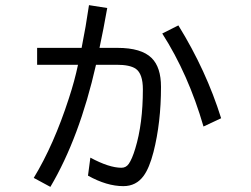

<svg xmlns="http://www.w3.org/2000/svg" viewBox="-20 -689 980 750"><path d="M125 -502H298.8Q315.4 -584.5 327.6 -668.9L398.9 -657.7Q384.3 -574.7 368.7 -502H439Q532.2 -502 572.3 -462.4Q608.9 -426.3 608.9 -349.6Q608.9 -210.4 579.6 -95.2Q563.5 -32.7 541 -2Q511.7 38.1 461.9 38.1Q397 38.1 323.7 -2.9L333 -73.2Q406.2 -33.7 454.6 -33.7Q472.2 -33.7 482.9 -48.8Q496.1 -67.9 508.3 -108.4Q538.1 -205.6 538.1 -339.8Q538.1 -400.9 510.3 -420.4Q487.3 -436 436 -436H355Q290.5 -151.4 176.8 41L111.8 5.9Q190.4 -123.5 249 -304.7Q271.5 -373 284.7 -436H125ZM774.9 -194.8Q715.8 -398.9 613.8 -558.1L676.8 -589.8Q785.6 -413.6 843.8 -227.1Z"/></svg>

Font: FORM UDPGothic
Style: Regular
Weight: 400
Foundry: Pronama LLC
Version: Version 1.05101